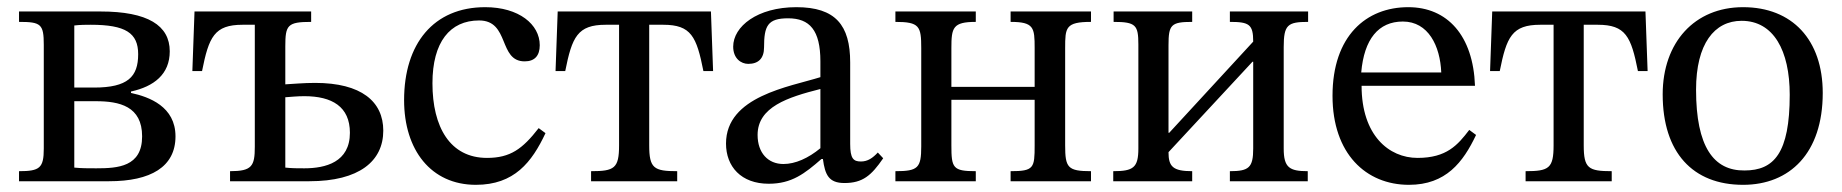

<svg xmlns="http://www.w3.org/2000/svg" viewBox="-20 -505 5133 535"><path d="M469 -125C469 -208 396 -235 345 -246V-250C409 -264 453 -298 453 -362C453 -434 392 -473 260 -473H33V-444C94 -444 102 -438 102 -380V-91C102 -37 91 -28 33 -28V0H284C400 0 469 -40 469 -125ZM187 -261V-434C203 -436 221 -436 233 -436C330 -436 365 -413 365 -354C365 -291 336 -261 242 -261ZM187 -223H247C313 -223 376 -209 376 -125C376 -40 308 -36 248 -36C225 -36 207 -36 187 -38Z M621 -28V0H842C981 0 1048 -56 1048 -141C1048 -222 987 -274 858 -274C825 -274 796 -271 775 -270V-376C775 -435 781 -444 847 -444V-473H522L516 -307H543C562 -402 577 -436 656 -436H690V-96C690 -42 682 -28 621 -28ZM775 -234C790 -235 808 -237 828 -237C905 -237 955 -208 955 -135C955 -53 887 -36 828 -36C808 -36 794 -36 775 -38Z M1481 -148C1436 -90 1402 -65 1337 -65C1234 -65 1185 -151 1185 -273C1185 -388 1234 -448 1315 -448C1401 -448 1368 -334 1442 -334C1470 -334 1484 -350 1484 -379C1484 -437 1426 -485 1332 -485C1188 -485 1106 -383 1106 -226C1106 -87 1181 10 1306 10C1413 10 1462 -53 1500 -134Z M1967 -307 1961 -473H1534L1528 -307H1555C1574 -402 1589 -436 1668 -436H1705V-100C1705 -36 1692 -28 1627 -28V0H1867V-28C1802 -28 1789 -36 1789 -100V-436H1828C1906 -436 1921 -403 1940 -307Z M2273 -62C2279 -18 2289 5 2333 5C2384 5 2408 -16 2441 -64L2426 -80C2412 -65 2398 -55 2379 -55C2358 -55 2349 -63 2349 -104V-331C2349 -435 2308 -485 2199 -485C2090 -485 2023 -431 2023 -375C2023 -342 2045 -327 2065 -327C2093 -327 2109 -342 2109 -373C2109 -433 2119 -454 2176 -454C2236 -454 2266 -421 2266 -334V-290C2180 -263 2003 -237 2003 -105C2003 -41 2045 7 2122 7C2186 7 2222 -21 2269 -62ZM2266 -92C2232 -64 2196 -48 2163 -48C2120 -48 2091 -79 2091 -129C2091 -207 2175 -234 2266 -257Z M2631 -371C2631 -428 2635 -444 2699 -444V-473H2475V-444C2542 -444 2547 -432 2547 -371V-97C2547 -37 2538 -28 2475 -28V0H2699V-28C2635 -28 2631 -37 2631 -100V-227H2863V-100C2863 -37 2861 -28 2796 -28V0H3020V-28C2955 -28 2948 -38 2948 -100V-371C2948 -428 2949 -444 3020 -444V-473H2796V-444C2861 -444 2863 -428 2863 -371V-263H2631Z M3625 -473H3407V-444C3461 -444 3472 -437 3472 -389L3238 -135H3236V-379C3236 -436 3243 -444 3302 -444V-473H3083V-444C3145 -444 3152 -435 3152 -381V-91C3152 -38 3138 -28 3082 -28V0H3302V-28C3248 -28 3236 -41 3236 -81L3470 -333H3472V-91C3472 -38 3460 -28 3407 -28V0H3624V-28C3573 -28 3557 -38 3557 -91V-374C3557 -436 3568 -444 3625 -444Z M4074 -143C4042 -101 4011 -65 3930 -65C3850 -65 3774 -128 3774 -266H4090C4085 -406 4013 -485 3904 -485C3787 -485 3693 -405 3693 -238C3693 -77 3786 10 3906 10C4009 10 4057 -53 4093 -129ZM3773 -303C3781 -396 3821 -445 3889 -445C3960 -445 3993 -377 3996 -303Z M4571 -307 4565 -473H4138L4132 -307H4159C4178 -402 4193 -436 4272 -436H4309V-100C4309 -36 4296 -28 4231 -28V0H4471V-28C4406 -28 4393 -36 4393 -100V-436H4432C4510 -436 4525 -403 4544 -307Z M4837 -485C4702 -485 4613 -387 4613 -242C4613 -80 4697 10 4837 10C4967 10 5059 -78 5059 -246C5059 -394 4974 -485 4837 -485ZM4833 -447C4922 -447 4967 -364 4967 -241C4967 -78 4923 -30 4841 -30C4755 -29 4706 -96 4706 -255C4706 -383 4757 -447 4833 -447Z"/></svg>

Font: STIX Two Math
Style: Regular
Weight: 400
Designer: Ross Mills, John Hudson & Paul Hanslow, Tiro Typeworks Ltd; with portions MicroPress Inc., with additions and correction
Foundry: Tiro Typeworks Ltd
Version: Version 2.02 b142